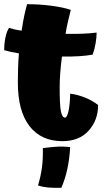

<svg xmlns="http://www.w3.org/2000/svg" viewBox="-25 -678 505 914"><path d="M309 -232Q343 -228 378.5 -214Q414 -200 442 -178Q442 -106 397 -56Q352 -6 272 -6Q171 -6 115.5 -77.5Q60 -149 60 -285Q60 -317 61 -351.5Q62 -386 65 -424Q45 -427 27 -431Q9 -435 -5 -439Q-5 -471 1 -500Q7 -529 18 -545Q28 -542 42.5 -538.5Q57 -535 78 -532Q84 -573 90.5 -603.5Q97 -634 104 -658Q164 -658 220.5 -650.5Q277 -643 312 -631Q306 -607 299 -577.5Q292 -548 287 -517Q329 -516 367.5 -517.5Q406 -519 435 -523Q435 -500 430 -471Q425 -442 416 -418Q391 -413 352 -410.5Q313 -408 270 -409Q265 -371 262 -333Q259 -295 259 -261Q259 -177 265 -147.5Q271 -118 285 -118Q294 -118 301 -148.5Q308 -179 309 -232ZM179 27Q227 21 252.5 20Q278 19 309 22Q306 78 295.5 126.5Q285 175 267 216Q229 217 203 214.5Q177 212 156 205Q169 161 174.5 121Q180 81 179 27Z"/></svg>

Font: Atma
Style: Bold
Weight: 700
Designer: Gregori Vincens, Jeremie Hornus, Riccardo Olocco, Yoann Minet.
Foundry: black foundry
Version: Version 1.102;PS 1.100;hotconv 1.0.86;makeotf.lib2.5.63406